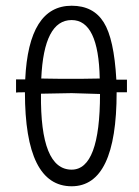

<svg xmlns="http://www.w3.org/2000/svg" viewBox="-20 -633 485 670"><path d="M423 -355V-311H387Q387 17 230 17Q67 17 67 -311Q37 -311 36 -310V-356H68Q80 -613 230 -613Q306 -613 342 -555Q378 -498 386 -355ZM264 -358 328 -359Q324 -563 230 -563Q133 -563 124 -359Q133 -359 155 -358.5Q177 -358 191 -358ZM329 -305Q302 -306 230 -308Q225 -308 123 -306Q120 -41 230 -41Q329 -41 329 -305Z"/></svg>

Font: GFS Neohellenic Rg
Style: Regular
Weight: 400
Designer: Takis Katsoulidis and George D. Matthiopoulos
Foundry: Takis Katsoulidis and George D. Matthiopoulos
Version: Version 1.0